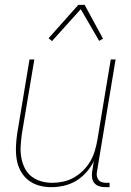

<svg xmlns="http://www.w3.org/2000/svg" viewBox="-20 -766 540 794"><path d="M192 8Q165 8 140.5 1Q116 -6 96.5 -21.5Q77 -37 65 -59.5Q53 -82 49 -107.5Q45 -133 46 -159.5Q47 -186 51 -213L102 -520H122L70 -210Q67 -186 65.5 -162Q64 -138 68 -115Q72 -92 82 -71.5Q92 -51 109.5 -37Q127 -23 149.5 -16.5Q172 -10 196 -10Q218 -10 241.5 -15Q265 -20 286 -32Q307 -44 324.5 -61.5Q342 -79 354 -100Q366 -121 372.5 -143.5Q379 -166 383 -189L438 -520H458L381 -56Q379 -47 380.5 -38Q382 -29 387.5 -22Q393 -15 401.5 -12.5Q410 -10 419 -10H433V8H416Q403 8 391 4.5Q379 1 371 -8Q363 -17 361 -30Q359 -43 361 -56L368 -99Q356 -75 337 -53.5Q318 -32 294.5 -18Q271 -4 244.5 2Q218 8 192 8ZM195 -596 181 -608 304 -746H330L406 -606L390 -597L314 -728Z"/></svg>

Font: Iosevka Thin
Style: Italic
Weight: 100
Italic angle: -9°
Monospace: yes
Designer: Belleve Invis
Foundry: Belleve Invis
Version: Version 32.5.0; ttfautohint (v1.8.4)